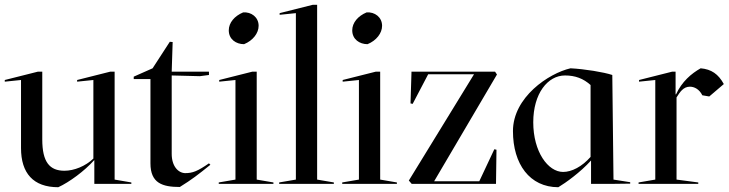

<svg xmlns="http://www.w3.org/2000/svg" viewBox="-25 -770 3053 804"><path d="M370 0H525V-6L455 -18V-470H437L298 -435V-428L366 -435V-106C333 -74 285 -55 245 -55C183 -55 152 -91 152 -186V-470H134L-5 -435V-428L63 -435V-150C63 -45 114 14 219 14C265 -7 329 -54 369 -99H370Z M535 -439H605V-86C605 -3 655 13 728 13C778 -18 804 -38 856 -80L850 -86C802 -53 782 -45 750 -45C721 -46 694 -74 694 -126V-454L812 -451L850 -456V-470H694L698 -594L686 -595L614 -484L535 -449Z M891 0H1120V-6L1050 -18V-470H1032L893 -435V-428L961 -435V-18L891 -6ZM997 -585C1034 -600 1058 -631 1058 -662C1058 -698 1027 -721 993 -718C957 -703 933 -675 933 -643C933 -605 964 -585 997 -585Z M1144 0H1373V-6L1303 -18V-750H1285L1146 -715V-708L1214 -715V-18L1144 -6Z M1408 0H1637V-6L1567 -18V-470H1549L1410 -435V-428L1478 -435V-18L1408 -6ZM1514 -585C1551 -600 1575 -631 1575 -662C1575 -698 1544 -721 1510 -718C1474 -703 1450 -675 1450 -643C1450 -605 1481 -585 1514 -585Z M1687 -14 1699 0H2052L2054 -143L2045 -145L1982 -11H1793L2056 -458L2048 -470H1698V-464L1694 -337L1703 -335L1768 -459H1960Z M2123 -221C2123 -83 2193 14 2313 14C2343 -4 2405 -48 2450 -98V0H2534L2614 -1V-7L2544 -18L2539 -456C2503 -468 2423 -481 2364 -484C2273 -463 2123 -363 2123 -221ZM2208 -258C2208 -379 2269 -454 2341 -454C2384 -454 2418 -441 2448 -414V-113C2412 -72 2369 -50 2333 -50C2270 -50 2208 -134 2208 -258Z M2864 -407C2882 -407 2903 -397 2916 -371L2945 -366L3006 -418C2983 -460 2954 -480 2909 -484C2870 -462 2830 -428 2806 -375H2804V-470H2790L2651 -435V-428L2719 -435V-18L2649 -6V0H2899V-6L2808 -18V-362C2822 -384 2836 -407 2864 -407Z"/></svg>

Font: Mazius Display
Style: Regular
Weight: 400
Designer: Alberto Casagrande & Collletttivo
Foundry: Collletttivo
Version: Version 2.000;Glyphs 3.2 (3217)